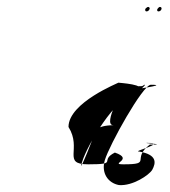

<svg xmlns="http://www.w3.org/2000/svg" viewBox="-20 -577 491 555"><path d="M178 -210C178 -281 325 -338 322 -338C319 -338 416 -332 369 -316C346 -316 429 -317 369 -317C346 -317 476 -332 416 -332C393 -332 296 -158 283 -114C272 -77 292 -48 324 -42C364 -39 411 -71 420 -86C431 -106 435 -130 382 -139C360 -139 466 -164 406 -164C383 -164 473 -159 413 -159C358 -117 422 -102 337 -102C294 -102 370 -116 312 -136C265 -112 325 -102 235 -102C158 -102 218 -146 178 -210ZM217 -108C202 -58 261 -206 258 -204C268 -210 284 -215 308 -215C290 -215 301 -246 309 -266C326 -322 353 -328 391 -328C410 -341 394 -322 359 -296C316 -296 233 -161 217 -108ZM400 -551C399 -547 400 -544 404 -544C407 -544 411 -547 412 -550C414 -553 412 -557 408 -557C406 -557 401 -553 400 -551ZM435 -551C433 -547 435 -544 438 -544C447 -544 451 -557 442 -557C440 -557 436 -553 435 -551Z"/></svg>

Font: Zinc
Style: Obl
Weight: 400
Version: Version 1